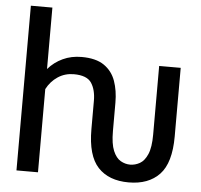

<svg xmlns="http://www.w3.org/2000/svg" viewBox="-53 -805 914 871"><g transform="rotate(5 403.5 -370.0)"><path d="M563.9 9.9Q473.4 9.9 424.2 -42.8Q375 -95.5 375 -215.9V-345.2Q375 -395.2 354.4 -426.3Q333.8 -457.4 274.1 -457.4Q233.7 -457.4 201.5 -436.1Q169.4 -414.8 150.6 -378.9V0H52.6V-750H150.6V-470.2Q178.6 -502.5 217.2 -520.4Q255.7 -538.4 302.6 -538.4Q367.9 -538.4 405 -512.8Q442.1 -487.2 457.6 -443.5Q473 -399.9 473 -345.2V-215.9Q473 -157.7 486.3 -126.2Q499.6 -94.8 520.4 -82.9Q541.2 -71 563.9 -71Q586.6 -71 607.8 -82.9Q628.9 -94.8 642.6 -126.2Q656.2 -157.7 656.2 -215.9V-528.4H754.3V-215.9Q754.3 -95.5 704.4 -42.8Q654.5 9.9 563.9 9.9Z"/></g></svg>

Font: Interface
Style: Regular
Weight: 400
Designer: Rasmus Andersson
Foundry: rsms
Version: Version 1.8